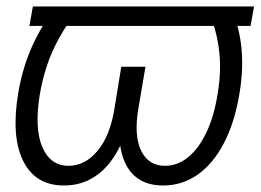

<svg xmlns="http://www.w3.org/2000/svg" viewBox="-20 -566 809 596"><path d="M768.6 -545.9 757.8 -485.4H71.3L82 -545.9ZM154.8 -545.9H228.5Q189.5 -494.6 164.6 -449.7Q139.6 -404.8 125.5 -361.6Q111.3 -318.4 103.5 -272.5Q86.4 -168 111.3 -109.6Q136.2 -51.3 192.9 -51.3Q244.1 -51.3 282.7 -97.7Q321.3 -144 335 -227.1L356.4 -358.9H410.2L389.6 -236.8Q376.5 -157.7 347.7 -102.8Q318.8 -47.9 276.1 -19Q233.4 9.8 178.7 9.8Q89.4 9.8 51.8 -66.7Q14.2 -143.1 36.6 -277.3Q49.3 -353.5 78.9 -420.4Q108.4 -487.3 154.8 -545.9ZM621.6 -545.9H694.8Q722.2 -486.8 729.2 -419.9Q736.3 -353 723.6 -277.3Q709 -187 675.5 -122.6Q642.1 -58.1 594 -24.2Q545.9 9.8 486.3 9.8Q432.1 9.8 398.9 -19Q365.7 -47.9 355 -103Q344.2 -158.2 357.4 -236.8L377.4 -358.9H431.6L409.2 -227.1Q395.5 -143.6 418.5 -97.4Q441.4 -51.3 492.2 -51.3Q530.8 -51.3 563.5 -77.6Q596.2 -104 620.1 -153.6Q644 -203.1 655.3 -272.9Q663.1 -317.9 663.1 -360.8Q663.1 -403.8 653.6 -449Q644 -494.1 621.6 -545.9Z"/></svg>

Font: Inter 20pt Light
Style: Italic
Weight: 300
Italic angle: -9.3988°
Version: Version 4.001;git-66647c0bb